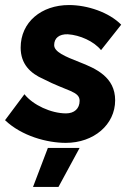

<svg xmlns="http://www.w3.org/2000/svg" viewBox="-25 -553 520 762"><path d="M236 14C347 14 432 -58 432 -155C432 -247 356 -281 289 -307C233 -329 190 -347 190 -374C190 -402 210 -418 244 -417C292 -414 348 -389 376 -354L456 -455C408 -504 322 -533 249 -533C139 -533 57 -465 57 -364C57 -299 95 -262 148 -239C241 -191 291 -191 291 -153C291 -122 270 -103 237 -103C178 -103 106 -136 72 -179L-5 -76C61 -13 162 14 236 14ZM106 189H207L291 34H165Z"/></svg>

Font: Fixel Text 20240404
Style: Bold Italic
Weight: 700
Width: 4
Italic angle: -10°
Designer: AlfaBravo + MacPaw
Foundry: Kyrylo Tkachov, Marchela Mozhyna, Serhii Makarenko, Maria Weinstein, Zakhar Kryvoshyya
Version: Version 1.211;Glyphs 3.2 (3225)